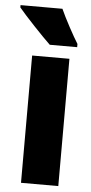

<svg xmlns="http://www.w3.org/2000/svg" viewBox="-73 -799 392 831"><g transform="rotate(5 123.5 -383.0)"><path d="M164 -766H-18V-756C8 -724 91 -636 123 -606H242V-620C224 -648 181 -727 164 -766ZM213 0V-553H51V0Z"/></g></svg>

Font: Noto Sans Georgian ExtraCondensed Black
Style: Regular
Weight: 900
Width: 2
Designer: Monotype Design Team, Akaki Razmadze
Foundry: Google LLC
Version: Version 2.005